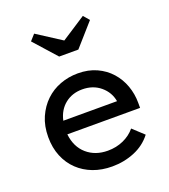

<svg xmlns="http://www.w3.org/2000/svg" viewBox="-130 -791 786 893"><g transform="rotate(-20 262.5 -344.5)"><path d="M273 8Q222 8 179.5 -8Q137 -24 105.5 -54Q74 -84 56.5 -126.5Q39 -169 39 -222Q39 -277 58 -320Q77 -363 108.5 -393Q140 -423 181.5 -438.5Q223 -454 269 -454Q321 -454 361.5 -435.5Q402 -417 430 -385.5Q458 -354 472.5 -313.5Q487 -273 487 -229V-204H127Q134 -140 175.5 -104Q217 -68 279 -68Q321 -68 356.5 -84Q392 -100 415 -128L469 -78Q436 -35 384 -13.5Q332 8 273 8ZM263 -377Q213 -377 177.5 -348.5Q142 -320 131 -270H397Q389 -316 352.5 -346.5Q316 -377 263 -377ZM263 -619 383 -697 408 -668 310 -557H215L116 -668L142 -697Z"/></g></svg>

Font: Tilda Sans Medium
Style: Regular
Weight: 500
Designer: ParaType Ltd
Foundry: ParaType Ltd
Version: Version 1.009